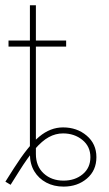

<svg xmlns="http://www.w3.org/2000/svg" viewBox="-28 -691 407 719"><path d="M210 7.8Q173.8 7.8 145.3 -7.3Q116.7 -22.5 100.3 -49.8Q84 -77.1 84 -114.3V-221.7H106.4V-114.3Q106.4 -68.4 135.7 -41.5Q165 -14.6 210 -14.6Q252.9 -14.6 281.7 -38.6Q310.5 -62.5 310.5 -102.5Q310.5 -142.6 280.5 -167Q250.5 -191.4 208 -191.4Q180.2 -191.4 154.8 -177.5Q129.4 -163.6 102.5 -132.3Q75.7 -101.1 43 -48.8L11.7 1L-7.8 -10.7L24.4 -61.5Q77.6 -145 119.1 -179.4Q160.6 -213.9 208 -213.9Q260.3 -213.9 296.6 -183.1Q333 -152.3 333 -102.5Q333 -52.7 297.6 -22.5Q262.2 7.8 210 7.8ZM84 -192.4V-671.4H106.4V-192.4ZM3.9 -516.6V-539.1H219.7V-516.6Z"/></svg>

Font: Inter 18pt Thin
Style: Regular
Weight: 250
Designer: Rasmus Andersson
Foundry: rsms
Version: Version 4.001;git-66647c0bb